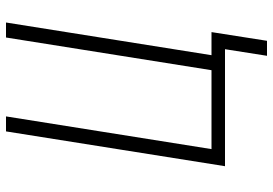

<svg xmlns="http://www.w3.org/2000/svg" viewBox="-155 -615 910 640"><g transform="rotate(-90 300.0 -295.0)"><path d="M434 140 456 0H66L182 -730H232L123 -45H386L495 -730H545L436 -45H513L484 140Z"/></g></svg>

Font: NKDuy Mono Thin
Style: Italic
Weight: 100
Italic angle: -9°
Monospace: yes
Designer: NKDuy
Foundry: NKDuy
Version: Version 2.251; ttfautohint (v1.8.4.7-5d5b)